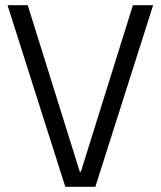

<svg xmlns="http://www.w3.org/2000/svg" viewBox="-20 -720 620 741"><path d="M9 -700H87L288 -57H292L493 -700H571L348 1H232Z"/></svg>

Font: Pathway Extreme 8pt Thin Light
Style: Regular
Weight: 300
Version: Version 1.001;gftools[0.9.26]